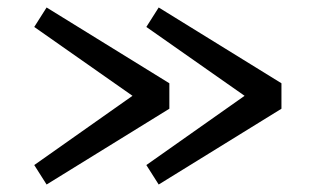

<svg xmlns="http://www.w3.org/2000/svg" viewBox="-20 -550 890 513"><path d="M732 -327.5V-259.5L404 -57L371 -109L633.5 -294L371 -478L404 -530ZM432.5 -327.5V-259.5L104.5 -57L71.5 -109L334 -294L71.5 -478L104.5 -530Z"/></svg>

Font: League Mono Wide
Style: Regular
Weight: 400
Width: 8
Designer: Tyler Finck
Foundry: The League of Moveable Type / Tyler Finck
Version: Version 2.210